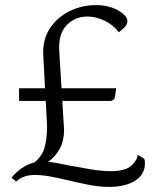

<svg xmlns="http://www.w3.org/2000/svg" viewBox="-20 -800 620 755"><path d="M409 -65Q369 -65 325 -74Q281 -83 239 -93Q206 -101 175 -106.5Q144 -112 117 -112Q70 -112 44 -86L25 -101Q41 -121 64 -137.5Q87 -154 115 -161Q144 -184 154.5 -217.5Q165 -251 165 -304L160 -403H55V-453H157L150 -587Q148 -646 176.5 -689Q205 -732 253.5 -756Q302 -780 358 -780Q391 -780 420.5 -770Q450 -760 470 -740Q481 -729 481 -717Q481 -704 469 -692Q457 -680 447 -673Q428 -700 393.5 -717.5Q359 -735 324 -735Q275 -735 242 -701Q209 -667 213 -599L222 -453H437L432 -420Q431 -411 425 -407Q419 -403 413 -403H225L232 -289Q232 -247 215.5 -216Q199 -185 170 -164Q187 -162 208.5 -158Q230 -154 253 -149Q293 -142 335.5 -134.5Q378 -127 415 -127Q473 -127 496.5 -148.5Q520 -170 521 -191L539 -181Q543 -179 546.5 -175.5Q550 -172 550 -159Q550 -113 510.5 -89Q471 -65 409 -65Z"/></svg>

Font: Gowun Batang
Style: Regular
Weight: 400
Designer: Yanghee Ryu
Foundry: Yanghee Ryu
Version: Version 2.000